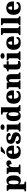

<svg xmlns="http://www.w3.org/2000/svg" viewBox="3202 -4020 1038 7483"><g transform="rotate(-90 3721.5 -278.0)"><path d="M9 221V160H24Q33 160 48 156Q63 152 75 139Q87 126 87 100V-403Q87 -450 72.5 -462.5Q58 -475 33 -475H28V-536H240L264 -467H268Q289 -501 326 -523.5Q363 -546 421 -546Q521 -546 573.5 -478Q626 -410 626 -264Q626 -119 574 -53Q522 13 418 13Q369 13 337.5 -1.5Q306 -16 284 -44H278Q280 -19 281 8.5Q282 36 282 66V96Q282 124 294 137.5Q306 151 321 155.5Q336 160 344 160H380V221ZM358 -68Q397 -68 414 -114.5Q431 -161 431 -261Q431 -356 414.5 -409.5Q398 -463 361 -463Q314 -463 298 -409.5Q282 -356 282 -264Q282 -161 297.5 -114.5Q313 -68 358 -68Z M678 0V-61H683Q717 -61 735.5 -73.5Q754 -86 754 -133V-407Q754 -451 739 -463Q724 -475 691 -475H687V-536H920L941 -443H946Q972 -502 1009 -525.5Q1046 -549 1104 -549Q1163 -549 1188.5 -520.5Q1214 -492 1214 -450Q1214 -394 1173 -370Q1132 -346 1065 -346Q1065 -387 1057.5 -410Q1050 -433 1022 -433Q999 -433 982.5 -410.5Q966 -388 957.5 -352.5Q949 -317 949 -278V-128Q949 -84 965.5 -72.5Q982 -61 1010 -61H1045V0Z M1549 10Q1407 10 1338.5 -62.5Q1270 -135 1270 -266Q1270 -407 1340 -479Q1410 -551 1537 -551Q1655 -551 1722.5 -489.5Q1790 -428 1790 -309V-254H1466Q1468 -160 1501.5 -117Q1535 -74 1599 -74Q1650 -74 1680.5 -100Q1711 -126 1727 -166Q1746 -161 1758.5 -148Q1771 -135 1771 -115Q1771 -85 1749 -56Q1727 -27 1678.5 -8.5Q1630 10 1549 10ZM1599 -325Q1599 -399 1585.5 -438.5Q1572 -478 1542 -478Q1510 -478 1489 -439Q1468 -400 1468 -325ZM1460 -619Q1475 -638 1495 -664Q1515 -690 1534.5 -717Q1554 -744 1564 -766H1758V-756Q1749 -743 1725.5 -723Q1702 -703 1671 -681Q1640 -659 1608 -639.5Q1576 -620 1550 -606H1460Z M2070 10Q1986 10 1938.5 -6Q1891 -22 1871.5 -49.5Q1852 -77 1852 -109Q1852 -153 1883 -170.5Q1914 -188 1957 -188Q1957 -119 1989.5 -90Q2022 -61 2073 -61Q2121 -61 2140.5 -78Q2160 -95 2160 -117Q2160 -146 2131 -163Q2102 -180 2040 -197Q1949 -223 1903.5 -262.5Q1858 -302 1858 -378Q1858 -467 1922.5 -508.5Q1987 -550 2093 -550Q2162 -550 2203.5 -535.5Q2245 -521 2263.5 -499Q2282 -477 2282 -453Q2282 -417 2256 -399Q2230 -381 2173 -381Q2173 -430 2145 -455.5Q2117 -481 2076 -481Q2045 -481 2025 -469Q2005 -457 2005 -432Q2005 -404 2029.5 -387.5Q2054 -371 2124 -350Q2178 -334 2219 -313Q2260 -292 2282.5 -259.5Q2305 -227 2305 -174Q2305 -92 2246 -41Q2187 10 2070 10Z M2508 -619Q2463 -619 2432.5 -639.5Q2402 -660 2402 -698Q2402 -739 2432.5 -758Q2463 -777 2508 -777Q2551 -777 2583 -758Q2615 -739 2615 -698Q2615 -660 2583 -639.5Q2551 -619 2508 -619ZM2341 0V-61H2353Q2382 -61 2399 -77Q2416 -93 2416 -135V-409Q2416 -446 2398 -460.5Q2380 -475 2353 -475H2334V-536H2610V-131Q2610 -91 2627.5 -76Q2645 -61 2673 -61H2684V0Z M2948 10Q2851 10 2797.5 -56.5Q2744 -123 2744 -267Q2744 -412 2797 -480.5Q2850 -549 2945 -549Q3000 -549 3032.5 -530Q3065 -511 3086 -482H3091Q3090 -505 3089.5 -536Q3089 -567 3089 -596V-641Q3089 -680 3065.5 -689.5Q3042 -699 3009 -699H3001V-760H3284V-143Q3284 -96 3301.5 -78.5Q3319 -61 3356 -61H3364V0H3144L3109 -69H3103Q3081 -32 3044 -11Q3007 10 2948 10ZM3010 -73Q3056 -73 3072.5 -121.5Q3089 -170 3089 -270Q3089 -365 3072.5 -416.5Q3056 -468 3011 -468Q2972 -468 2956 -416.5Q2940 -365 2940 -269Q2940 -171 2956 -122Q2972 -73 3010 -73Z M3700 10Q3558 10 3489.5 -62.5Q3421 -135 3421 -266Q3421 -407 3491 -479Q3561 -551 3688 -551Q3806 -551 3873.5 -489.5Q3941 -428 3941 -309V-254H3617Q3619 -160 3652.5 -117Q3686 -74 3750 -74Q3801 -74 3831.5 -100Q3862 -126 3878 -166Q3897 -161 3909.5 -148Q3922 -135 3922 -115Q3922 -85 3900 -56Q3878 -27 3829.5 -8.5Q3781 10 3700 10ZM3750 -325Q3750 -399 3736.5 -438.5Q3723 -478 3693 -478Q3661 -478 3640 -439Q3619 -400 3619 -325Z M3992 0V-61H3996Q4030 -61 4047.5 -73Q4065 -85 4065 -128V-412Q4065 -453 4049.5 -464Q4034 -475 4001 -475H3997V-536H4243L4256 -472H4261Q4280 -503 4313 -527Q4346 -551 4412 -551Q4492 -551 4533 -506Q4574 -461 4574 -360V-131Q4574 -85 4586.5 -73Q4599 -61 4633 -61H4637V0H4380V-317Q4380 -381 4369 -416Q4358 -451 4326 -451Q4301 -451 4286.5 -430Q4272 -409 4266 -375Q4260 -341 4260 -301V-125Q4260 -85 4275 -73Q4290 -61 4323 -61H4327V0Z M4925 10Q4848 10 4802.5 -26Q4757 -62 4757 -150V-460H4683V-519Q4726 -519 4754 -535.5Q4782 -552 4796 -568Q4810 -582 4822.5 -606Q4835 -630 4842 -661H4952V-536H5078V-460H4952V-170Q4952 -130 4963.5 -111Q4975 -92 5011 -92Q5031 -92 5051 -95Q5071 -98 5087 -102V-22Q5069 -13 5028 -1.5Q4987 10 4925 10Z M5284 -619Q5239 -619 5208.5 -639.5Q5178 -660 5178 -698Q5178 -739 5208.5 -758Q5239 -777 5284 -777Q5327 -777 5359 -758Q5391 -739 5391 -698Q5391 -660 5359 -639.5Q5327 -619 5284 -619ZM5117 0V-61H5129Q5158 -61 5175 -77Q5192 -93 5192 -135V-409Q5192 -446 5174 -460.5Q5156 -475 5129 -475H5110V-536H5386V-131Q5386 -91 5403.5 -76Q5421 -61 5449 -61H5460V0Z M5801 10Q5659 10 5590.5 -62.5Q5522 -135 5522 -266Q5522 -407 5592 -479Q5662 -551 5789 -551Q5907 -551 5974.5 -489.5Q6042 -428 6042 -309V-254H5718Q5720 -160 5753.5 -117Q5787 -74 5851 -74Q5902 -74 5932.5 -100Q5963 -126 5979 -166Q5998 -161 6010.5 -148Q6023 -135 6023 -115Q6023 -85 6001 -56Q5979 -27 5930.5 -8.5Q5882 10 5801 10ZM5851 -325Q5851 -399 5837.5 -438.5Q5824 -478 5794 -478Q5762 -478 5741 -439Q5720 -400 5720 -325Z M6099 0V-61H6110Q6138 -61 6155.5 -76Q6173 -91 6173 -131V-643Q6173 -668 6160.5 -679.5Q6148 -691 6133 -695Q6118 -699 6110 -699H6099V-760H6368V-131Q6368 -91 6385.5 -76Q6403 -61 6431 -61H6442V0Z M6482 0V-61H6493Q6521 -61 6538.5 -76Q6556 -91 6556 -131V-643Q6556 -668 6543.5 -679.5Q6531 -691 6516 -695Q6501 -699 6493 -699H6482V-760H6751V-131Q6751 -91 6768.5 -76Q6786 -61 6814 -61H6825V0Z M7165 10Q7023 10 6954.5 -62.5Q6886 -135 6886 -266Q6886 -407 6956 -479Q7026 -551 7153 -551Q7271 -551 7338.5 -489.5Q7406 -428 7406 -309V-254H7082Q7084 -160 7117.5 -117Q7151 -74 7215 -74Q7266 -74 7296.5 -100Q7327 -126 7343 -166Q7362 -161 7374.5 -148Q7387 -135 7387 -115Q7387 -85 7365 -56Q7343 -27 7294.5 -8.5Q7246 10 7165 10ZM7215 -325Q7215 -399 7201.5 -438.5Q7188 -478 7158 -478Q7126 -478 7105 -439Q7084 -400 7084 -325Z"/></g></svg>

Font: Noto Serif Myanmar Black
Style: Regular
Weight: 900
Designer: Ben Mitchell and the Monotype Design Team
Foundry: Monotype Imaging Inc.
Version: Version 2.106; ttfautohint (v1.8.4.7-5d5b)